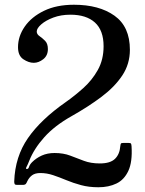

<svg xmlns="http://www.w3.org/2000/svg" viewBox="-20 -780 610 810"><path d="M535 -162.5C534.7 -168.5 533.8 -172.4 532.5 -174.2C531.2 -176.1 527.7 -177 522 -177H501.5C495.2 -177 491.4 -176.2 490.2 -174.5C489.1 -172.8 488.2 -169.2 487.5 -163.5C485.8 -140.5 478.3 -122.6 465 -109.8C451.7 -96.9 430.3 -90.5 401 -90.5C375.7 -90.5 353.3 -94.2 334 -101.5C314.7 -108.8 295.4 -116.2 276.2 -123.5C257.1 -130.8 235 -134.5 210 -134.5C190 -134.5 172.1 -130.9 156.2 -123.8C140.4 -116.6 126.7 -107.2 115 -95.5C108.3 -88.5 104.2 -82 102.5 -76C100.8 -70 97.7 -67 93 -67C89 -67 88.8 -70.4 92.5 -77.2C96.2 -84.1 99.8 -92.3 103.5 -102C116.8 -135.7 137.9 -168.7 166.8 -201C195.6 -233.3 234 -263 282 -290C329.3 -316.7 371.5 -343.9 408.5 -371.8C445.5 -399.6 474.7 -429.6 496 -461.8C517.3 -493.9 528 -530 528 -570C528 -635 506.3 -682.9 463 -713.8C419.7 -744.6 362.7 -760 292 -760C243 -760 200.9 -751.5 165.8 -734.5C130.6 -717.5 103.5 -695.3 84.5 -668C65.5 -640.7 56 -611.7 56 -581C56 -557 63.5 -540 78.5 -530C93.5 -520 108.2 -515 122.5 -515C136.2 -515 149.5 -520.1 162.5 -530.2C175.5 -540.4 182 -554.7 182 -573C182 -588.3 178.1 -599.9 170.2 -607.8C162.4 -615.6 154.6 -622.2 146.8 -627.5C138.9 -632.8 135 -639.3 135 -647C135 -656 141.3 -666.1 154 -677.2C166.7 -688.4 183.8 -698 205.2 -706C226.8 -714 250.7 -718 277 -718C321.7 -718 356.2 -707 380.5 -685C404.8 -663 417 -629.7 417 -585C417 -547 408.8 -513.5 392.5 -484.5C376.2 -455.5 355.7 -430 331 -408C306.3 -386 281.7 -366.3 257 -349C187.3 -300.3 134.3 -249.8 98 -197.5C61.7 -145.2 42.3 -84.2 40 -14.5C40 -9.8 40.6 -6.2 41.8 -3.8C42.9 -1.2 46.2 0 51.5 0H75.5C82.2 0 86.7 -1.4 89 -4.2C91.3 -7.1 93.3 -10.7 95 -15C100 -25.7 106.8 -34.2 115.2 -40.5C123.8 -46.8 135.3 -50 150 -50C168.3 -50 186.4 -47 204.2 -41C222.1 -35 240.6 -28 259.8 -20C278.9 -12 299.6 -5 321.8 1C343.9 7 368.3 10 395 10C424 10 449.4 4.8 471.2 -5.8C493.1 -16.2 509.8 -34.1 521.5 -59.2C533.2 -84.4 537.7 -118.8 535 -162.5Z"/></svg>

Font: Besley*
Style: Regular
Weight: 400
Designer: Owen Earl
Foundry: indestructible type*
Version: Version 3.000; ttfautohint (v1.8.3)